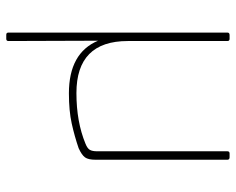

<svg xmlns="http://www.w3.org/2000/svg" viewBox="-90 -443 753 613"><g transform="rotate(90 286.5 -136.5)"><path d="M84 213V-486Q84 -493 92 -493H104Q111 -493 111 -486V-168Q111 -4 277 -4Q369 -4 439 -33Q454 -39 458.5 -47Q463 -55 463 -70V-486Q463 -493 470 -493H482Q490 -493 490 -486V-65Q490 -42 482.5 -31.5Q475 -21 453 -11Q415 2 374.5 11Q334 20 278 20Q149 20 110 -73L111 213Q111 220 104 220H91Q84 220 84 213Z"/></g></svg>

Font: YamahaIndonesia935. App Thin
Style: Regular
Weight: 100
Designer: Dalton Maag Ltd
Foundry: Dalton Maag Ltd
Version: Version 1.002